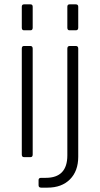

<svg xmlns="http://www.w3.org/2000/svg" viewBox="-20 -721 459 881"><path d="M80 -12V-498Q80 -510 90 -510H119Q130 -510 130 -498V-12Q130 0 120 0H90Q80 0 80 -12ZM80 -594V-690Q80 -701 90 -701H120Q130 -701 130 -690V-594Q130 -582 120 -582H90Q80 -582 80 -594ZM289 -594V-690Q289 -701 299 -701H328Q339 -701 339 -690V-594Q339 -582 328 -582H299Q289 -582 289 -594ZM198 140H169Q157 140 157 129V105Q157 95 169 95H190Q289 95 289 -8V-498Q289 -510 300 -510H328Q339 -510 339 -498V-2Q339 64 301 102Q263 140 198 140Z"/></svg>

Font: Rajdhani
Style: Regular
Weight: 400
Designer: Satya Rajpurohit, Jyotish Sonowal
Foundry: Indian Type Foundry
Version: Version 1.201;PS 1.0;hotconv 1.0.78;makeotf.lib2.5.61930; tt